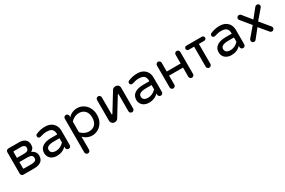

<svg xmlns="http://www.w3.org/2000/svg" viewBox="120 -1727 4721 3176"><g transform="rotate(-30 2481.0 -139.5)"><path d="M76.2 -43.9V-453.1Q76.2 -471.7 89.4 -485.4Q102.5 -499 121.1 -499H328.1Q396.5 -499 438.5 -465.3Q480.5 -431.6 480.5 -365.2Q480.5 -324.2 465.3 -301.3Q450.2 -278.3 420.9 -262.7Q505.9 -221.7 505.9 -140.6Q505.9 1 319.3 1H121.1Q102.5 1 89.4 -12.2Q76.2 -25.4 76.2 -43.9ZM418.9 -144.5Q418.9 -184.6 393.6 -198.7Q368.2 -212.9 322.3 -212.9H134.8V-293H301.8Q346.7 -293 369.6 -307.6Q392.6 -322.3 392.6 -361.3Q392.6 -385.7 372.6 -400.4Q352.5 -415 322.3 -415H178.7Q167 -415 167 -403.3V-94.7Q167 -83 178.7 -83H317.4Q365.2 -83 392.1 -96.2Q418.9 -109.4 418.9 -144.5Z M676.8 -6.8Q638.7 -24.4 617.2 -58.6Q595.7 -92.8 595.7 -136.7Q595.7 -212.9 654.8 -254.4Q713.9 -295.9 821.3 -295.9H938.5V-302.7Q938.5 -365.2 907.7 -394Q877 -422.9 808.6 -422.9Q774.4 -422.9 746.1 -417.5Q717.8 -412.1 678.7 -399.4L666 -397.5Q651.4 -397.5 640.1 -408.7Q628.9 -419.9 628.9 -435.5Q628.9 -463.9 655.3 -473.6Q737.3 -508.8 824.2 -508.8Q891.6 -508.8 939.5 -481.4Q983.4 -455.1 1006.3 -412.1Q1029.3 -369.1 1029.3 -315.4V-39.1Q1029.3 -20.5 1015.6 -7.3Q1002 5.9 983.4 5.9Q964.8 5.9 951.7 -7.3Q938.5 -20.5 938.5 -39.1V-62.5Q868.2 10.7 755.9 10.7Q713.9 10.7 676.8 -6.8ZM938.5 -141.6V-222.7H833Q686.5 -222.7 686.5 -146.5Q686.5 -69.3 789.1 -69.3Q830.1 -69.3 869.6 -88.9Q909.2 -108.4 938.5 -141.6Z M1176.8 184.6V-459Q1176.8 -477.5 1189.9 -490.7Q1203.1 -503.9 1221.7 -503.9Q1240.2 -503.9 1253.9 -490.7Q1267.6 -477.5 1267.6 -459V-435.5Q1337.9 -508.8 1433.6 -508.8Q1498 -508.8 1548.8 -478.5Q1605.5 -446.3 1638.2 -385.7Q1670.9 -325.2 1670.9 -249Q1670.9 -168 1637.7 -111.3Q1605.5 -53.7 1550.8 -21.5Q1496.1 10.7 1433.6 10.7Q1337.9 10.7 1267.6 -62.5V184.6Q1267.6 204.1 1254.4 217.3Q1241.2 230.5 1221.7 230.5Q1203.1 230.5 1189.9 216.8Q1176.8 203.1 1176.8 184.6ZM1580.1 -249Q1580.1 -331.1 1537.6 -377.4Q1495.1 -423.8 1420.9 -423.8Q1378.9 -423.8 1339.4 -404.8Q1299.8 -385.7 1267.6 -351.6V-146.5Q1299.8 -112.3 1339.4 -93.3Q1378.9 -74.2 1420.9 -74.2Q1495.1 -74.2 1537.6 -120.6Q1580.1 -167 1580.1 -249Z M1793 -62.5V-459Q1793 -477.5 1806.2 -490.7Q1819.3 -503.9 1837.9 -503.9Q1856.4 -503.9 1870.1 -490.7Q1883.8 -477.5 1883.8 -459V-136.7Q1883.8 -127 1889.6 -127Q1893.6 -127 1897.5 -132.8L2109.4 -477.5Q2118.2 -489.3 2132.3 -496.6Q2146.5 -503.9 2162.1 -503.9H2174.8Q2201.2 -503.9 2220.7 -484.4Q2240.2 -464.8 2240.2 -435.5V-39.1Q2240.2 -20.5 2226.6 -7.3Q2212.9 5.9 2194.3 5.9Q2175.8 5.9 2162.6 -7.3Q2149.4 -20.5 2149.4 -39.1V-361.3Q2149.4 -371.1 2143.6 -371.1Q2140.6 -371.1 2135.7 -365.2L1925.8 -23.4Q1902.3 5.9 1871.1 5.9H1860.4Q1834 5.9 1813.5 -15.1Q1793 -36.1 1793 -62.5Z M2436.5 -6.8Q2398.4 -24.4 2377 -58.6Q2355.5 -92.8 2355.5 -136.7Q2355.5 -212.9 2414.6 -254.4Q2473.6 -295.9 2581.1 -295.9H2698.2V-302.7Q2698.2 -365.2 2667.5 -394Q2636.7 -422.9 2568.4 -422.9Q2534.2 -422.9 2505.9 -417.5Q2477.5 -412.1 2438.5 -399.4L2425.8 -397.5Q2411.1 -397.5 2399.9 -408.7Q2388.7 -419.9 2388.7 -435.5Q2388.7 -463.9 2415 -473.6Q2497.1 -508.8 2584 -508.8Q2651.4 -508.8 2699.2 -481.4Q2743.2 -455.1 2766.1 -412.1Q2789.1 -369.1 2789.1 -315.4V-39.1Q2789.1 -20.5 2775.4 -7.3Q2761.7 5.9 2743.2 5.9Q2724.6 5.9 2711.4 -7.3Q2698.2 -20.5 2698.2 -39.1V-62.5Q2627.9 10.7 2515.6 10.7Q2473.6 10.7 2436.5 -6.8ZM2698.2 -141.6V-222.7H2592.8Q2446.3 -222.7 2446.3 -146.5Q2446.3 -69.3 2548.8 -69.3Q2589.8 -69.3 2629.4 -88.9Q2668.9 -108.4 2698.2 -141.6Z M3293 -39.1V-458Q3293 -476.6 3306.2 -490.2Q3319.3 -503.9 3337.9 -503.9Q3356.4 -503.9 3370.1 -490.2Q3383.8 -476.6 3383.8 -458V-39.1Q3383.8 -20.5 3370.1 -7.3Q3356.4 5.9 3337.9 5.9Q3319.3 5.9 3306.2 -7.3Q3293 -20.5 3293 -39.1ZM2936.5 -39.1V-458Q2936.5 -476.6 2949.7 -490.2Q2962.9 -503.9 2981.4 -503.9Q3000 -503.9 3013.7 -490.2Q3027.3 -476.6 3027.3 -458V-39.1Q3027.3 -20.5 3013.7 -7.3Q3000 5.9 2981.4 5.9Q2962.9 5.9 2949.7 -7.3Q2936.5 -20.5 2936.5 -39.1ZM2995.1 -291H3328.1V-212.9H2995.1Z M3625 -39.1V-458H3715.8V-39.1Q3715.8 -20.5 3702.1 -7.3Q3688.5 5.9 3669.9 5.9Q3651.4 5.9 3638.2 -7.3Q3625 -20.5 3625 -39.1ZM3482.4 -460Q3482.4 -476.6 3493.7 -487.8Q3504.9 -499 3521.5 -499H3818.4Q3835 -499 3846.2 -487.8Q3857.4 -476.6 3857.4 -460Q3857.4 -443.4 3846.2 -432.1Q3835 -420.9 3818.4 -420.9H3521.5Q3504.9 -420.9 3493.7 -432.1Q3482.4 -443.4 3482.4 -460Z M4009.8 -6.8Q3971.7 -24.4 3950.2 -58.6Q3928.7 -92.8 3928.7 -136.7Q3928.7 -212.9 3987.8 -254.4Q4046.9 -295.9 4154.3 -295.9H4271.5V-302.7Q4271.5 -365.2 4240.7 -394Q4210 -422.9 4141.6 -422.9Q4107.4 -422.9 4079.1 -417.5Q4050.8 -412.1 4011.7 -399.4L3999 -397.5Q3984.4 -397.5 3973.1 -408.7Q3961.9 -419.9 3961.9 -435.5Q3961.9 -463.9 3988.3 -473.6Q4070.3 -508.8 4157.2 -508.8Q4224.6 -508.8 4272.5 -481.4Q4316.4 -455.1 4339.4 -412.1Q4362.3 -369.1 4362.3 -315.4V-39.1Q4362.3 -20.5 4348.6 -7.3Q4335 5.9 4316.4 5.9Q4297.9 5.9 4284.7 -7.3Q4271.5 -20.5 4271.5 -39.1V-62.5Q4201.2 10.7 4088.9 10.7Q4046.9 10.7 4009.8 -6.8ZM4271.5 -141.6V-222.7H4166Q4019.5 -222.7 4019.5 -146.5Q4019.5 -69.3 4122.1 -69.3Q4163.1 -69.3 4202.6 -88.9Q4242.2 -108.4 4271.5 -141.6Z M4482.4 -40Q4482.4 -54.7 4492.2 -68.4L4643.6 -246.1L4492.2 -429.7Q4481.4 -443.4 4481.4 -459Q4481.4 -478.5 4494.6 -491.2Q4507.8 -503.9 4526.4 -503.9Q4548.8 -503.9 4562.5 -487.3L4698.2 -319.3L4833 -487.3Q4846.7 -503.9 4868.2 -503.9Q4887.7 -503.9 4900.9 -491.7Q4914.1 -479.5 4914.1 -460.9Q4914.1 -446.3 4904.3 -432.6L4750 -252L4902.3 -69.3Q4913.1 -55.7 4913.1 -40Q4913.1 -21.5 4899.9 -7.8Q4886.7 5.9 4867.2 5.9Q4845.7 5.9 4832 -11.7L4694.3 -176.8L4564.5 -13.7Q4549.8 5.9 4525.4 5.9Q4504.9 5.9 4493.7 -6.8Q4482.4 -19.5 4482.4 -40Z"/></g></svg>

Font: jf-openhuninn-2.1
Style: Regular
Weight: 400
Designer: [Kosugi Maru]
Designed by MOTOYA      

[Varela Round]
Joe Prince (Latin component); Avraham Cornfeld (Hebrew component)
Foundry: justfont Co., Ltd.
Version: 2.1